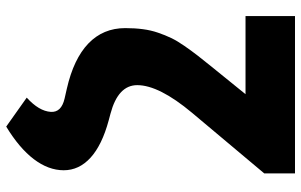

<svg xmlns="http://www.w3.org/2000/svg" viewBox="-194 -573 960 612"><g transform="rotate(90 286.0 -267.0)"><path d="M31.2 -727.3H532.7V-629.3L339.5 -399.1Q251.4 -293.7 251.4 -224.4Q251.4 -163.4 342.3 -139.2L363.6 -133.5Q442.5 -112.2 482.6 -75.6Q522.7 -39.1 522.7 9.9Q522.7 58.6 487.4 105.1Q452.1 151.6 383.5 193.2L291.2 127.8Q334.2 88.8 336.6 51.1Q338.8 17.4 294 7.1L262.8 0Q167.6 -21.7 118.6 -68.7Q69.6 -115.8 69.6 -186.1Q69.6 -216.6 73 -242.2Q76.3 -267.8 84.2 -290.7Q92 -313.6 101.2 -332.7Q110.4 -351.9 126.1 -374.5Q141.7 -397 156.8 -416.5Q171.9 -436.1 195 -464.5Q200.3 -470.9 203.1 -474.4L280.2 -569.6H31.2Z"/></g></svg>

Font: Karasuma Gothic
Style: Black
Weight: 900
Designer: Rasmus Andersson / Ryoko Nishizuka
Foundry: Genbu
Version: Version 1.00